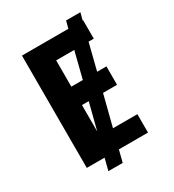

<svg xmlns="http://www.w3.org/2000/svg" viewBox="-199 -871 956 1057"><g transform="rotate(-30 279.5 -342.5)"><path d="M470 0V-117H315L365 -313H454V-430H395L437 -597H470V-714H467L479 -760H388L376 -714H81V0H194L175 75H266L285 0ZM231 -430V-597H346L304 -430ZM231 -313H274L231 -145Z"/></g></svg>

Font: Noto Sans Display
Style: Bold
Weight: 700
Designer: Monotype Design Team
Foundry: Monotype Imaging Inc.
Version: Version 1.900